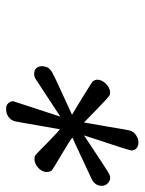

<svg xmlns="http://www.w3.org/2000/svg" viewBox="57 -847 470 624"><g transform="rotate(90 292.0 -535.0)"><path d="M239 -616Q239 -631 252.5 -644.5Q266 -658 282 -658Q283 -658 285 -657.5Q287 -657 288 -657Q293 -656 335 -615L378 -573Q384 -606 391 -647Q401 -708 403.5 -719Q406 -730 413 -737Q421 -745 434 -749Q435 -749 439 -749.5Q443 -750 445 -750Q467 -748 469 -728Q469 -723 456.5 -684.5Q444 -646 432 -610L420 -573L450 -593Q480 -613 511.5 -633.5Q543 -654 546 -655Q552 -658 558 -658Q568 -658 576 -650Q584 -642 584 -631Q584 -609 562 -598Q555 -595 492.5 -565.5Q430 -536 428 -536Q427 -535 433 -530.5Q439 -526 479 -502Q530 -472 534 -468Q539 -463 539 -450Q538 -435 524.5 -423.5Q511 -412 497 -412Q489 -412 486 -414Q482 -416 442 -456Q400 -497 400 -494L387 -420Q377 -361 374.5 -350Q372 -339 365 -332Q353 -320 336 -320H331Q322 -320 315.5 -327Q309 -334 309 -343L359 -496L234 -414Q228 -411 221 -411Q195 -411 195 -439Q197 -450 199 -454Q204 -463 215 -469.5Q226 -476 283 -502L353 -534Q329 -549 300 -566Q248 -598 244 -602Q239 -609 239 -616Z"/></g></svg>

Font: KaTeX_Main
Style: Italic
Weight: 400
Version: Version 1.1; ttfautohint (v1.3)